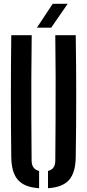

<svg xmlns="http://www.w3.org/2000/svg" viewBox="-20 -986 460 1014"><path d="M39.5 -157Q37.5 -317 37.5 -478.8Q37.5 -640.5 39.5 -800H147.5Q146 -693.5 145.5 -581.2Q145 -469 145.5 -356.8Q146 -244.5 147 -138Q147 -115 157 -101.5Q167 -88 186.5 -83V8Q109 3 74.8 -35.8Q40.5 -74.5 39.5 -157ZM233.5 8V-83Q253 -88 262.5 -101.5Q272 -115 272 -138Q273 -244.5 273.5 -356.8Q274 -469 273.8 -581.2Q273.5 -693.5 272 -800H380Q382.5 -640.5 382.5 -478.8Q382.5 -317 380 -157Q379 -74.5 345 -35.8Q311 3 233.5 8ZM175 -840 258.5 -966H337.5L250.5 -840Z"/></svg>

Font: Big Shoulders Stencil Display Thin
Style: Bold
Weight: 700
Version: Version 2.001